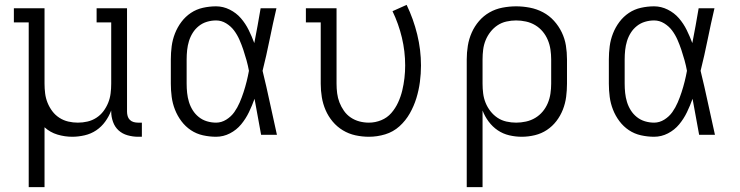

<svg xmlns="http://www.w3.org/2000/svg" viewBox="-20 -554 3040 789"><path d="M98 215V-462H37V-520H163V-210Q163 -190 165.5 -170Q168 -150 175.5 -131.5Q183 -113 195 -97Q207 -81 224 -70Q241 -59 260.5 -54.5Q280 -50 300 -50Q320 -50 339.5 -54.5Q359 -59 376 -70Q393 -81 405 -97Q417 -113 424.5 -131.5Q432 -150 434.5 -170Q437 -190 437 -210V-462H377V-520H502V-95Q502 -86 504.5 -77Q507 -68 513.5 -61.5Q520 -55 529 -52.5Q538 -50 547 -50H563V8H547Q526 8 504.5 2Q483 -4 467.5 -18Q452 -32 444.5 -53Q437 -74 437 -95V-100Q428 -76 412.5 -54.5Q397 -33 375.5 -18.5Q354 -4 328 2Q302 8 277 8Q246 8 216 -1Q186 -10 163 -31V215Z M868 8Q841 8 814 2Q787 -4 764.5 -19Q742 -34 725.5 -56Q709 -78 699 -103.5Q689 -129 685.5 -156Q682 -183 682 -210V-310Q682 -337 685.5 -364Q689 -391 699 -416.5Q709 -442 725.5 -464Q742 -486 764.5 -501Q787 -516 814 -522Q841 -528 868 -528Q897 -528 924 -514.5Q951 -501 970 -479Q989 -457 1002 -430.5Q1015 -404 1025 -377Q1032 -413 1038.5 -448.5Q1045 -484 1051 -520H1116Q1101 -456 1088 -391.5Q1075 -327 1059 -263Q1075 -198 1089 -132Q1103 -66 1118 0H1053Q1046 -37 1039.5 -74Q1033 -111 1026 -148Q1016 -120 1003 -93Q990 -66 971 -43Q952 -20 925 -6Q898 8 868 8ZM868 -50Q890 -50 910 -62.5Q930 -75 943 -93.5Q956 -112 965 -133Q974 -154 981 -175.5Q988 -197 993.5 -219Q999 -241 1003 -263Q999 -285 993 -306.5Q987 -328 980 -349Q973 -370 964 -390.5Q955 -411 942 -428.5Q929 -446 909.5 -458Q890 -470 868 -470Q849 -470 830.5 -464.5Q812 -459 797 -447Q782 -435 772 -419Q762 -403 756.5 -385Q751 -367 749 -348Q747 -329 747 -310V-210Q747 -191 749 -172Q751 -153 756.5 -135Q762 -117 772 -101Q782 -85 797 -73Q812 -61 830.5 -55.5Q849 -50 868 -50Z M1496 8Q1468 8 1440.5 2Q1413 -4 1389 -18.5Q1365 -33 1347 -54.5Q1329 -76 1318 -101.5Q1307 -127 1302.5 -154.5Q1298 -182 1298 -210V-462H1237V-520H1363V-210Q1363 -190 1365.5 -170.5Q1368 -151 1375 -133Q1382 -115 1393.5 -98.5Q1405 -82 1421.5 -71Q1438 -60 1457 -55Q1476 -50 1496 -50Q1522 -50 1546.5 -60Q1571 -70 1588 -89.5Q1605 -109 1616 -133Q1627 -157 1633 -182Q1639 -207 1642 -233Q1645 -259 1645 -285Q1645 -343 1631.5 -399.5Q1618 -456 1593 -508L1651 -534Q1679 -476 1694.5 -412.5Q1710 -349 1710 -285Q1710 -251 1705.5 -217Q1701 -183 1691 -150.5Q1681 -118 1664 -88Q1647 -58 1621.5 -35Q1596 -12 1563 -2Q1530 8 1496 8Z M1898 215V-310Q1898 -338 1902.5 -366Q1907 -394 1918.5 -420Q1930 -446 1948.5 -467.5Q1967 -489 1991.5 -503Q2016 -517 2044.5 -522.5Q2073 -528 2101 -528Q2129 -528 2157.5 -522.5Q2186 -517 2211.5 -503.5Q2237 -490 2256.5 -468.5Q2276 -447 2288.5 -421Q2301 -395 2305.5 -367Q2310 -339 2310 -310V-210Q2310 -183 2306.5 -156Q2303 -129 2293 -103.5Q2283 -78 2266.5 -56.5Q2250 -35 2227.5 -20Q2205 -5 2178 1.5Q2151 8 2124 8Q2098 8 2072.5 2Q2047 -4 2025.5 -18.5Q2004 -33 1988 -54.5Q1972 -76 1963 -100V215ZM2101 -50Q2121 -50 2141.5 -54.5Q2162 -59 2179.5 -69.5Q2197 -80 2210 -95.5Q2223 -111 2231 -130Q2239 -149 2242 -169.5Q2245 -190 2245 -210V-310Q2245 -330 2242 -350.5Q2239 -371 2231 -390Q2223 -409 2210 -424.5Q2197 -440 2179.5 -450.5Q2162 -461 2141.5 -465.5Q2121 -470 2101 -470Q2081 -470 2061 -465.5Q2041 -461 2024.5 -450Q2008 -439 1995.5 -423Q1983 -407 1975.5 -388.5Q1968 -370 1965.5 -350Q1963 -330 1963 -310V-210Q1963 -190 1965.5 -170Q1968 -150 1975.5 -131.5Q1983 -113 1995.5 -97Q2008 -81 2024.5 -70Q2041 -59 2061 -54.5Q2081 -50 2101 -50Z M2668 8Q2641 8 2614 2Q2587 -4 2564.5 -19Q2542 -34 2525.5 -56Q2509 -78 2499 -103.5Q2489 -129 2485.5 -156Q2482 -183 2482 -210V-310Q2482 -337 2485.5 -364Q2489 -391 2499 -416.5Q2509 -442 2525.5 -464Q2542 -486 2564.5 -501Q2587 -516 2614 -522Q2641 -528 2668 -528Q2697 -528 2724 -514.5Q2751 -501 2770 -479Q2789 -457 2802 -430.5Q2815 -404 2825 -377Q2832 -413 2838.5 -448.5Q2845 -484 2851 -520H2916Q2901 -456 2888 -391.5Q2875 -327 2859 -263Q2875 -198 2889 -132Q2903 -66 2918 0H2853Q2846 -37 2839.5 -74Q2833 -111 2826 -148Q2816 -120 2803 -93Q2790 -66 2771 -43Q2752 -20 2725 -6Q2698 8 2668 8ZM2668 -50Q2690 -50 2710 -62.5Q2730 -75 2743 -93.5Q2756 -112 2765 -133Q2774 -154 2781 -175.5Q2788 -197 2793.5 -219Q2799 -241 2803 -263Q2799 -285 2793 -306.5Q2787 -328 2780 -349Q2773 -370 2764 -390.5Q2755 -411 2742 -428.5Q2729 -446 2709.5 -458Q2690 -470 2668 -470Q2649 -470 2630.5 -464.5Q2612 -459 2597 -447Q2582 -435 2572 -419Q2562 -403 2556.5 -385Q2551 -367 2549 -348Q2547 -329 2547 -310V-210Q2547 -191 2549 -172Q2551 -153 2556.5 -135Q2562 -117 2572 -101Q2582 -85 2597 -73Q2612 -61 2630.5 -55.5Q2649 -50 2668 -50Z"/></svg>

Font: Iosevka Etoile Light
Style: Regular
Weight: 300
Designer: Belleve Invis
Foundry: Belleve Invis
Version: Version 25.0.1; ttfautohint (v1.8.4)